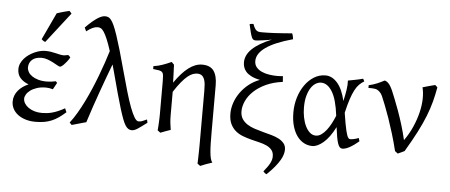

<svg xmlns="http://www.w3.org/2000/svg" viewBox="-60 -920 3045 1298"><g transform="rotate(5 1462.5 -271.0)"><path d="M396.5 -439Q387.2 -422.9 377.2 -410.2Q367.2 -397.5 358.4 -388.7Q349.6 -379.9 342.8 -375.5Q335.9 -371.1 332.5 -371.1Q327.1 -371.1 314 -378.7Q300.8 -386.2 283.2 -395.5Q265.6 -404.8 244.9 -412.4Q224.1 -419.9 204.6 -419.9Q161.6 -419.9 139.4 -399.4Q117.2 -378.9 117.2 -347.2Q117.2 -332 125.5 -317.1Q133.8 -302.2 150.6 -290.3Q167.5 -278.3 192.6 -270.8Q217.8 -263.2 252 -263.2Q265.1 -263.2 281.7 -265.1Q298.3 -267.1 313 -270.5L322.8 -260.3L297.9 -214.8Q283.7 -218.8 272.9 -220.5Q262.2 -222.2 250.5 -222.2Q215.3 -222.2 189 -213.4Q162.6 -204.6 145 -191.4Q127.4 -178.2 118.7 -163.1Q109.9 -147.9 109.9 -135.3Q109.9 -118.2 119.4 -102.8Q128.9 -87.4 146 -75.2Q163.1 -63 186.5 -55.9Q210 -48.8 237.8 -48.8Q254.9 -48.8 272.2 -50.8Q289.6 -52.7 308.1 -57.9Q326.7 -63 347.4 -71.8Q368.2 -80.6 391.6 -93.8L402.8 -67.9Q377.9 -45.9 355.5 -30.3Q333 -14.6 309.1 -4.6Q285.2 5.4 258.8 10Q232.4 14.6 200.2 14.6Q163.1 14.6 132.6 5.4Q102.1 -3.9 80.1 -20.5Q58.1 -37.1 46.1 -59.8Q34.2 -82.5 34.2 -109.4Q34.2 -130.4 41.5 -149.2Q48.8 -168 62 -183.8Q75.2 -199.7 93 -212.2Q110.8 -224.6 131.3 -233.4Q94.7 -247.1 74.2 -270.8Q53.7 -294.4 53.7 -330.6Q53.7 -351.1 62 -369.4Q70.3 -387.7 84 -403.1Q97.7 -418.5 115.2 -430.7Q132.8 -442.9 151.9 -451.4Q170.9 -460 189.7 -464.4Q208.5 -468.8 224.6 -468.8Q246.1 -468.8 263.7 -465.8Q281.2 -462.9 296.6 -459.2Q312 -455.6 325.4 -452.6Q338.9 -449.7 352.5 -449.7Q354 -449.7 357.9 -450.4Q361.8 -451.2 366.5 -451.9Q371.1 -452.6 375.2 -453.4Q379.4 -454.1 380.9 -454.1Q386.2 -451.7 389.4 -447.8Q392.6 -443.8 396.5 -439ZM218.8 -529.3Q214.8 -530.3 211.9 -531.5Q209 -532.7 206.1 -534.7Q203.1 -536.6 200.2 -539.1Q197.3 -541.5 192.9 -545.4L278.8 -728.5Q286.6 -731.4 297.4 -734.6Q308.1 -737.8 319.8 -741.2Q331.5 -744.6 343 -747.3Q354.5 -750 363.8 -752.4L378.9 -735.4Z M954.6 -44.9Q918 -17.1 894.3 -1.2Q870.6 14.6 854 14.6Q840.8 14.6 830.3 8.5Q819.8 2.4 809.8 -12.9Q799.8 -28.3 789.6 -55.4Q779.3 -82.5 766.4 -124.3Q753.4 -166 737.3 -224.9Q721.2 -283.7 700.2 -362.8L685.1 -417Q666.5 -368.2 648.9 -320.3Q631.3 -272.5 613.8 -223.1Q596.2 -173.8 578.4 -121.8Q560.5 -69.8 542.5 -12.7Q532.7 -10.3 519.8 -6.6Q506.8 -2.9 493.2 1Q479.5 4.9 466.8 8.5Q454.1 12.2 445.3 14.6L430.7 -1Q454.6 -31.2 477.5 -70.3Q500.5 -109.4 522.2 -153.3Q543.9 -197.3 564 -244.4Q584 -291.5 601.3 -337.4Q618.7 -383.3 633.3 -426.3Q647.9 -469.2 658.7 -505.4Q642.6 -555.7 629.6 -585.9Q616.7 -616.2 605.7 -632.6Q594.7 -648.9 584.7 -654.1Q574.7 -659.2 564.5 -659.2Q547.4 -659.2 529.5 -651.1Q511.7 -643.1 487.8 -624.5L476.1 -649.4Q500.5 -674.3 520.3 -691.2Q540 -708 555.9 -718.3Q571.8 -728.5 584.2 -732.9Q596.7 -737.3 606.9 -737.3Q618.2 -737.3 627.9 -733.6Q637.7 -730 647.7 -717.5Q657.7 -705.1 668.5 -681.4Q679.2 -657.7 692.9 -617.4Q706.5 -577.1 723.9 -517.8Q741.2 -458.5 763.7 -375Q783.2 -302.7 800.8 -242.7Q818.4 -182.6 834.5 -139.6Q850.6 -96.7 865.2 -72.8Q879.9 -48.8 893.6 -48.8Q899.4 -48.8 904.3 -49.6Q909.2 -50.3 915.3 -52.2Q921.4 -54.2 929.4 -57.9Q937.5 -61.5 949.7 -66.9Z M1289.1 -468.8Q1344.2 -468.8 1368.2 -435.1Q1392.1 -401.4 1392.1 -336.9V-23.9Q1392.1 21 1392.8 55.7Q1393.6 90.3 1396 116Q1398.4 141.6 1402.8 158.7Q1407.2 175.8 1415 185.1Q1394 191.9 1373 199.5Q1352.1 207 1335 214.8L1315.9 200.7Q1316.4 190.9 1316.9 173.1Q1317.4 155.3 1317.9 134.8Q1318.4 114.3 1318.6 94Q1318.8 73.7 1318.8 59.6V-293Q1318.8 -316.9 1317.1 -337.4Q1315.4 -357.9 1309.3 -373Q1303.2 -388.2 1292 -396.7Q1280.8 -405.3 1261.7 -405.3Q1247.6 -405.3 1231.7 -399.7Q1215.8 -394 1197 -378.9Q1178.2 -363.8 1155.8 -336.9Q1133.3 -310.1 1106.4 -268.1V-115.2Q1106.4 -98.1 1106.9 -84.5Q1107.4 -70.8 1108.9 -58.6Q1110.4 -46.4 1112.1 -34.7Q1113.8 -22.9 1115.7 -10.7Q1099.1 -4.4 1081.8 1.2Q1064.5 6.8 1046.9 14.6L1027.8 0Q1028.8 -9.8 1029.8 -23.7Q1030.8 -37.6 1031.5 -52.5Q1032.2 -67.4 1032.7 -81.8Q1033.2 -96.2 1033.2 -107.4V-332.5Q1033.2 -357.9 1031.7 -372.3Q1030.3 -386.7 1023.4 -394.3Q1016.6 -401.9 1002.2 -404.8Q987.8 -407.7 961.4 -410.2V-429.7Q979 -432.1 993.9 -436Q1008.8 -439.9 1022.9 -444.8Q1037.1 -449.7 1051.5 -455.6Q1065.9 -461.4 1082 -468.8L1099.1 -451.7Q1100.6 -417.5 1101.6 -390.6L1103.5 -330.1Q1151.4 -399.4 1197.3 -434.1Q1243.2 -468.8 1289.1 -468.8Z M1886.2 -693.4Q1763.7 -659.7 1704.1 -617.4Q1644.5 -575.2 1644.5 -524.9Q1644.5 -499.5 1658.4 -482.7Q1672.4 -465.8 1694.8 -455.6Q1717.3 -445.3 1745.4 -440.9Q1773.4 -436.5 1801.8 -436.5Q1812 -436.5 1821.5 -437.3Q1831.1 -438 1839.4 -439Q1840.3 -429.2 1840.8 -419.4Q1841.3 -409.7 1842.3 -399.9Q1777.8 -391.6 1729 -368.9Q1680.2 -346.2 1647.2 -315.2Q1614.3 -284.2 1597.7 -248.3Q1581.1 -212.4 1581.1 -178.2Q1581.1 -147.5 1594.7 -126.5Q1608.4 -105.5 1630.4 -91.3Q1652.3 -77.1 1680.7 -67.9Q1709 -58.6 1738.8 -50.8Q1768.6 -43 1796.9 -35.2Q1825.2 -27.3 1847.2 -15.6Q1869.1 -3.9 1882.8 12.9Q1896.5 29.8 1896.5 55.7Q1896.5 69.8 1891.6 87.4Q1886.7 105 1874.3 126.5Q1861.8 147.9 1840.6 174.1Q1819.3 200.2 1786.6 231.4Q1778.8 228.5 1773.9 224.1Q1769 219.7 1764.2 213.9Q1779.3 195.3 1789.8 180.4Q1800.3 165.5 1806.6 152.8Q1813 140.1 1815.7 129.4Q1818.4 118.7 1818.4 107.9Q1818.4 81.1 1804.9 64.7Q1791.5 48.3 1769.8 38.1Q1748 27.8 1720.2 21.2Q1692.4 14.6 1663.1 7.1Q1633.8 -0.5 1606 -11Q1578.1 -21.5 1556.4 -39.6Q1534.7 -57.6 1521.2 -85.7Q1507.8 -113.8 1507.8 -156.2Q1507.8 -192.4 1520.3 -229.2Q1532.7 -266.1 1556.2 -299.1Q1579.6 -332 1612.5 -358.4Q1645.5 -384.8 1686.5 -399.9Q1649.9 -407.2 1626.7 -419.4Q1603.5 -431.6 1590.8 -446.5Q1578.1 -461.4 1573.5 -477.5Q1568.8 -493.7 1568.8 -508.3Q1568.8 -558.6 1611.8 -600.1Q1654.3 -641.6 1743.2 -678.2Q1731.9 -675.8 1715.3 -672.9Q1698.7 -670.4 1682.6 -668.2Q1666.5 -666 1653.6 -664.6Q1640.6 -663.1 1636.2 -663.1Q1626.5 -663.1 1620.1 -666.3Q1613.8 -669.4 1608.6 -680.4Q1603.5 -691.4 1597.9 -712.4Q1592.3 -733.4 1584.5 -769Q1591.3 -771.5 1597.4 -772.2Q1603.5 -772.9 1610.4 -772.9Q1616.2 -756.8 1621.8 -746.8Q1627.4 -736.8 1634 -731.2Q1640.6 -725.6 1649.4 -723.6Q1658.2 -721.7 1670.9 -721.7Q1690.4 -721.7 1710.7 -722.2Q1731 -722.7 1755.1 -723.9Q1779.3 -725.1 1808.8 -727.3Q1838.4 -729.5 1876.5 -732.4Q1880.4 -724.6 1882.8 -713.1Q1885.3 -701.7 1886.2 -693.4Z M2096.2 -57.6Q2115.2 -57.6 2133.3 -70.3Q2151.4 -83 2167.5 -103.8Q2183.6 -124.5 2197.3 -150.6Q2210.9 -176.8 2221.7 -203.1Q2208.5 -313.5 2176.5 -365.5Q2144.5 -417.5 2101.1 -417.5Q2082.5 -417.5 2064.5 -406.7Q2046.4 -396 2032 -374Q2017.6 -352.1 2008.5 -318.8Q1999.5 -285.6 1999.5 -240.7Q1999.5 -206.1 2006.1 -173.1Q2012.7 -140.1 2025.1 -114.5Q2037.6 -88.9 2055.4 -73.2Q2073.2 -57.6 2096.2 -57.6ZM2390.6 -451.2Q2372.1 -440.4 2356.9 -425.3Q2341.8 -410.2 2328.4 -384.8Q2314.9 -359.4 2302.5 -321.8Q2290 -284.2 2277.3 -228.5Q2283.7 -187.5 2288.8 -158.7Q2293.9 -129.9 2298.6 -110.6Q2303.2 -91.3 2307.4 -79.8Q2311.5 -68.4 2315.4 -62.7Q2319.3 -57.1 2323.2 -55.4Q2327.1 -53.7 2331.1 -53.7Q2338.9 -53.7 2354.2 -56.9Q2369.6 -60.1 2387.2 -66.9Q2388.2 -62.5 2389.6 -57.6Q2391.1 -52.7 2393.1 -44.9Q2359.4 -16.1 2331.1 -0.7Q2302.7 14.6 2282.2 14.6Q2272 14.6 2264.6 7.3Q2257.3 0 2251.5 -16.6Q2245.6 -33.2 2240.7 -60.3Q2235.8 -87.4 2231 -127Q2193.8 -54.2 2153.1 -19.8Q2112.3 14.6 2078.1 14.6Q2048.8 14.6 2022.2 1Q1995.6 -12.7 1975.3 -39.8Q1955.1 -66.9 1943.1 -107.4Q1931.2 -147.9 1931.2 -201.2Q1931.2 -253.9 1946 -302.5Q1960.9 -351.1 1987.1 -387.9Q2013.2 -424.8 2048.8 -446.8Q2084.5 -468.8 2126.5 -468.8Q2170.9 -468.8 2206.8 -428.2Q2242.7 -387.7 2261.2 -307.1Q2270.5 -346.2 2276.1 -382.6Q2281.7 -418.9 2279.8 -447.3Q2290.5 -449.2 2303.2 -451.7Q2315.9 -454.1 2329.6 -456.8Q2343.3 -459.5 2356.4 -462.4Q2369.6 -465.3 2381.3 -468.8Q2385.3 -463.4 2386.7 -459Q2388.2 -454.6 2390.6 -451.2Z M2886.2 -453.6Q2877.4 -403.8 2865 -356.4Q2852.5 -309.1 2832 -256.8Q2811.5 -204.6 2780.3 -143.8Q2749 -83 2703.1 -5.9Q2695.3 -1.5 2681.4 4.6Q2667.5 10.7 2658.2 15.1L2638.7 0Q2624 -60.5 2606.9 -116.5Q2589.8 -172.4 2573.5 -219.5Q2557.1 -266.6 2542.5 -303.2Q2527.8 -339.8 2518.1 -362.8Q2510.7 -379.9 2499.5 -390.1Q2488.3 -400.4 2479.5 -404.3Q2474.1 -406.7 2464.4 -408Q2454.6 -409.2 2445.3 -409.7Q2434.1 -410.2 2422.4 -409.7V-428.2Q2453.1 -435.1 2479 -446Q2504.9 -457 2526.4 -468.8Q2537.6 -468.8 2552.2 -454.8Q2566.9 -440.9 2582.5 -405.8Q2590.3 -386.7 2604 -353.3Q2617.7 -319.8 2633.3 -276.6Q2648.9 -233.4 2664.6 -182.9Q2680.2 -132.3 2692.4 -79.1Q2726.1 -126.5 2748.3 -177.5Q2770.5 -228.5 2782 -277.3Q2793.5 -326.2 2794.2 -369.6Q2794.9 -413.1 2786.1 -445.8Q2808.6 -452.6 2829.8 -458.3Q2851.1 -463.9 2870.6 -468.8Q2874.5 -466.3 2879.2 -461.2Q2883.8 -456.1 2886.2 -453.6Z"/></g></svg>

Font: Gentium Plus
Style: Regular
Weight: 400
Designer: J. Victor Gaultney, Annie Olsen, Iska Routamaa
Foundry: SIL International
Version: Version 1.510